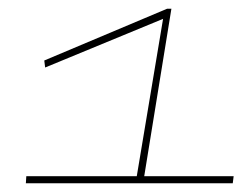

<svg xmlns="http://www.w3.org/2000/svg" viewBox="-20 -788 553 438"><path d="M39 -370 40 -386H292L352 -745L83 -634L81 -650L361 -768H371L309 -386H513L511 -370Z"/></svg>

Font: Georama ExtraExtended Thin
Style: Italic
Weight: 100
Width: 8
Italic angle: -9°
Designer: Jean-Baptiste Levee
Foundry: Production Type
Version: Version 1.000